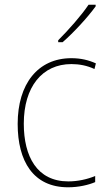

<svg xmlns="http://www.w3.org/2000/svg" viewBox="-20 -785 454 815"><path d="M386 -758V-765H356C325 -719 272 -659 227 -614V-606H246C293 -647 352 -711 386 -758ZM269 10C314 10 356 0 384 -12V-38C351 -24 310 -15 270 -15C137 -15 81 -121 81 -260C81 -416 159 -513 283 -513C316 -513 349 -507 381 -492L387 -516C356 -530 323 -538 283 -538C141 -538 55 -429 55 -259C55 -101 121 10 269 10Z"/></svg>

Font: Noto Sans Sinhala UI SemiCondensed Thin
Style: Regular
Weight: 100
Width: 4
Designer: Jelle Bosma - Monotype Design Team
Foundry: Monotype Imaging Inc.
Version: Version 2.006